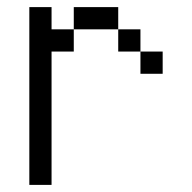

<svg xmlns="http://www.w3.org/2000/svg" viewBox="-20 -520 540 540"><path d="M62.5 -500H125V-437.5H187.5V-375H125V0H62.5ZM187.5 -500H312.5V-437.5H187.5ZM312.5 -437.5H375V-375H312.5ZM375 -375H437.5V-312.5H375Z"/></svg>

Font: 寒蝉点阵体 16px
Style: Regular
Weight: 400
Designer: Designed by Warren2060
Foundry: ChillType
Version: Version 1.000